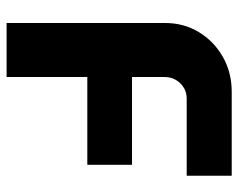

<svg xmlns="http://www.w3.org/2000/svg" viewBox="-92 -648 740 597"><g transform="rotate(90 278.5 -350.0)"><path d="M52 0V-493Q52 -551 80.5 -598Q109 -645 157.5 -672.5Q206 -700 266 -700H527V-560H287Q259 -560 239.5 -540Q220 -520 220 -491V-390H493V-251H220V0Z"/></g></svg>

Font: MuseoModerno SemiBold
Style: Bold
Weight: 700
Version: Version 1.001